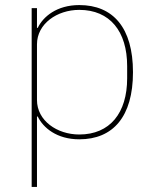

<svg xmlns="http://www.w3.org/2000/svg" viewBox="-20 -538 605 758"><path d="M105 200H126V-78H129C150 -34 204 12 293 12C426 12 505 -77 505 -253C505 -429 426 -518 293 -518C204 -518 150 -472 129 -428H126V-506H105ZM293 -7C205 -7 126 -62 126 -143V-363C126 -444 205 -499 293 -499C414 -499 482 -414 482 -277V-229C482 -92 414 -7 293 -7Z"/></svg>

Font: IBM Plex Thai Thin
Style: Regular
Weight: 100
Designer: Mike Abbink, Paul van der Laan, Pieter van Rosmalen, Ben Mitchell, Mark Frömberg
Foundry: Bold Monday
Version: Version 1.0